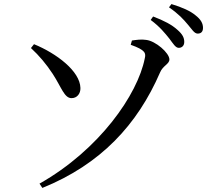

<svg xmlns="http://www.w3.org/2000/svg" viewBox="-20 -863 1040 943"><path d="M858 -628C874 -628 885 -639 885 -657C885 -678 876 -695 852 -716C825 -741 785 -762 732 -782L720 -765C765 -732 791 -699 812 -673C831 -648 842 -628 858 -628ZM951 -698C968 -698 977 -708 977 -726C977 -748 967 -767 940 -788C915 -809 875 -827 822 -843L810 -827C858 -794 881 -768 902 -743C923 -719 934 -698 951 -698ZM766 -507C780 -541 812 -548 812 -571C812 -603 744 -662 698 -667C675 -671 648 -667 628 -664L622 -643C696 -617 697 -601 691 -576C656 -399 469 -128 174 39L188 60C475 -56 655 -251 766 -507ZM239 -500C282 -434 296 -380 332 -381C358 -381 376 -403 375 -431C373 -514 257 -601 147 -646L132 -627C173 -589 206 -550 239 -500Z"/></svg>

Font: Noto Serif SC Medium
Style: Regular
Weight: 500
Designer: Ryoko NISHIZUKA 西塚涼子 (kana & ideographs); Frank Grießhammer (Latin, Greek & Cyrillic); Wenlong ZHANG 张文龙 (bopomofo); San
Foundry: Adobe Systems Incorporated
Version: Version 1.001;PS 1.001;hotconv 16.6.54;makeotf.lib2.5.65590